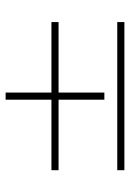

<svg xmlns="http://www.w3.org/2000/svg" viewBox="93 -614 473 700"><g transform="rotate(-90 330.0 -263.5)"><path d="M317 -480H343V-120H317ZM60 -287V-313H600V-287ZM60 -47V-73H600V-47Z"/></g></svg>

Font: Kalnia Expanded Light
Style: Regular
Weight: 300
Width: 7
Designer: Frida Medrano
Foundry: Frida Medrano
Version: Version 1.105